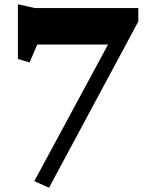

<svg xmlns="http://www.w3.org/2000/svg" viewBox="-20 -617 698 901"><path d="M629 -516 210 264 141 233 487 -408H155L119 -324L64 -340V-597L144 -579H629Z"/></svg>

Font: Inknut Antiqua
Style: Bold
Weight: 700
Designer: Claus Eggers Sørensen
Foundry: Claus Eggers Sørensen
Version: Version 1.003; ttfautohint (v1.8.2) -l 8 -r 50 -G 200 -x 14 